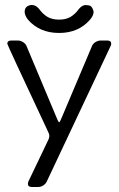

<svg xmlns="http://www.w3.org/2000/svg" viewBox="-20 -640 473 763"><path d="M215 -509Q137 -509 91 -562Q78 -579 78 -593Q78 -616 103 -620H108Q122 -620 135 -605Q150 -584 168.5 -573Q187 -562 215 -562Q242 -562 260.5 -573Q279 -584 294 -605Q307 -620 321 -620Q324 -620 334 -618.5Q344 -617 350 -601L352 -593Q352 -579 338 -562Q292 -509 215 -509ZM132 103Q143 103 152.5 96.5Q162 90 166 81L420 -458Q422 -463 422 -466Q422 -479 406 -479H380Q370 -479 360 -473Q350 -467 346 -458L225 -172Q218 -154 215 -154Q213 -154 208 -165L85 -458Q81 -467 71 -473Q61 -479 51 -479H25Q9 -479 9 -466Q9 -462 169 -121Q176 -108 176 -100Q176 -91 169 -78L93 81Q91 86 91 91Q91 103 106 103Z"/></svg>

Font: Gardens CM
Style: Regular
Weight: 400
Designer: Created by: Aleksander Shevchuk, 2010. Modifed by: Daren Olsen, 2020.
Foundry: High-Logic / FontCreator v.13.0.0 build 2663 (64-bit)
Version: Version 3.003 Ukrainian, initial release